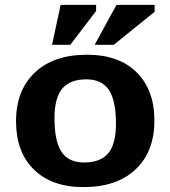

<svg xmlns="http://www.w3.org/2000/svg" viewBox="-20 -752 696 784"><path d="M321 12Q191 12 118.2 -59.8Q45.5 -131.5 45.5 -256.5Q45.5 -383 122.2 -455.8Q199 -528.5 335 -528.5Q465.5 -528.5 538 -456.5Q610.5 -384.5 610.5 -259.5Q610.5 -133 533.8 -60.5Q457 12 321 12ZM323.5 -88.5Q390 -88.5 421.8 -125.8Q453.5 -163 453.5 -247.5Q453.5 -341 424.8 -384.5Q396 -428 332.5 -428Q266.5 -428 234.5 -390.5Q202.5 -353 202.5 -269Q202.5 -175.5 231.2 -132Q260 -88.5 323.5 -88.5ZM366.5 -569 455.5 -732H611.5V-704L444.5 -569ZM192.5 -569 227.5 -732H372.5V-707.5L267 -569Z"/></svg>

Font: Newsreader Caption SemiBold
Style: Regular
Weight: 600
Designer: Hugues Gentile
Foundry: Production Type
Version: Version 1.001